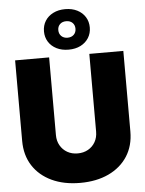

<svg xmlns="http://www.w3.org/2000/svg" viewBox="-64 -1048 840 1109"><g transform="rotate(-5 356.0 -493.5)"><path d="M356 10.3Q261.7 10.3 191.2 -22.9Q120.6 -56.2 81.5 -116.9Q42.5 -177.7 42.5 -260.3V-727.5H239.7V-276.9Q239.7 -242.7 254.9 -216.6Q270 -190.4 296.1 -175.5Q322.3 -160.6 356 -160.6Q390.1 -160.6 416.5 -175.5Q442.9 -190.4 457.8 -216.6Q472.7 -242.7 472.7 -276.9V-727.5H669.9V-260.3Q669.9 -177.7 630.9 -116.9Q591.8 -56.2 521.2 -22.9Q450.7 10.3 356 10.3ZM356 -762.2Q316.4 -762.2 286.4 -777.3Q256.3 -792.5 239.7 -819.1Q223.1 -845.7 223.1 -879.4Q223.1 -913.6 239.7 -940.2Q256.3 -966.8 286.4 -981.9Q316.4 -997.1 356 -997.1Q396 -997.1 425.8 -981.9Q455.6 -966.8 472.2 -940.2Q488.8 -913.6 488.8 -879.4Q488.8 -845.7 472.2 -819.1Q455.6 -792.5 425.8 -777.3Q396 -762.2 356 -762.2ZM356 -831.5Q378.4 -831.5 392.1 -844.7Q405.8 -857.9 405.8 -879.4Q405.8 -900.9 392.1 -914.1Q378.4 -927.2 356 -927.2Q333.5 -927.2 319.8 -914.1Q306.2 -900.9 306.2 -879.9Q306.2 -858.4 319.8 -845Q333.5 -831.5 356 -831.5Z"/></g></svg>

Font: Inter 24pt Black
Style: Regular
Weight: 900
Designer: Rasmus Andersson
Foundry: rsms
Version: Version 4.001;git-66647c0bb